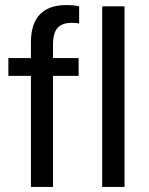

<svg xmlns="http://www.w3.org/2000/svg" viewBox="-20 -737 589 757"><path d="M189 -561V-508H290V-438H189V0H102V-438H13V-508H102V-571Q102 -644 137.5 -680.5Q173 -717 241 -717Q272 -717 292 -712V-644Q283 -647 263 -647Q225 -647 207 -627Q189 -607 189 -561ZM383 0V-712H471V0Z"/></svg>

Font: CST
Style: Regular
Weight: 400
Version: Version 1.00